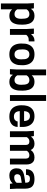

<svg xmlns="http://www.w3.org/2000/svg" viewBox="1584 -2424 1040 4248"><g transform="rotate(90 2104.0 -300.0)"><path d="M187 200H57V-380L49 -530H164L175 -464Q224 -543 328 -543Q399 -543 443 -509.5Q487 -476 506.5 -416.5Q526 -357 526 -281Q526 -227 523 -190.5Q520 -154 507 -115Q467 13 328 13Q237 13 187 -49ZM291 -101Q396 -101 396 -249Q396 -301 391 -333Q378 -430 291 -430Q224 -430 187 -369V-161Q223 -101 291 -101Z M751 0H621V-380L612 -530H727L738 -466Q790 -543 881 -543L896 -542V-416Q860 -416 836 -413Q812 -410 793 -398Q763 -379 751 -360Z M1183 13Q1101 13 1047.5 -20.5Q994 -54 968.5 -113.5Q943 -173 943 -249Q943 -303 947 -339.5Q951 -376 968 -415Q1021 -543 1183 -543Q1265 -543 1318.5 -509.5Q1372 -476 1397.5 -416.5Q1423 -357 1423 -281Q1423 -227 1419 -190.5Q1415 -154 1398 -115Q1345 13 1183 13ZM1183 -101Q1293 -101 1293 -249Q1293 -301 1288.5 -333Q1284 -365 1267 -390Q1240 -430 1183 -430Q1073 -430 1073 -281Q1073 -229 1077.5 -197.5Q1082 -166 1100 -141Q1126 -101 1183 -101Z M1788 13Q1684 13 1635 -66L1624 0H1509L1517 -150V-800H1647V-481Q1698 -543 1788 -543Q1859 -543 1903 -509.5Q1947 -476 1966.5 -416.5Q1986 -357 1986 -281Q1986 -227 1983 -190.5Q1980 -154 1967 -115Q1927 13 1788 13ZM1751 -101Q1856 -101 1856 -249Q1856 -301 1851 -333Q1838 -430 1751 -430Q1684 -430 1647 -369V-161Q1683 -101 1751 -101Z M2213 0H2083V-800H2213Z M2557 13Q2470 13 2415.5 -21.5Q2361 -56 2335 -116Q2309 -176 2309 -252Q2309 -296 2312 -325Q2315 -354 2324 -384Q2345 -456 2400.5 -499.5Q2456 -543 2552 -543Q2633 -543 2685.5 -508.5Q2738 -474 2763.5 -414Q2789 -354 2789 -278V-217H2439Q2446 -88 2558 -88Q2613 -88 2639.5 -114.5Q2666 -141 2666 -170H2789Q2789 -122 2764.5 -80Q2740 -38 2688.5 -12.5Q2637 13 2557 13ZM2658 -313Q2653 -442 2549 -442Q2445 -442 2439 -313Z M3619 0H3489V-351Q3489 -430 3414 -430Q3350 -430 3316 -373V0H3187V-351Q3187 -430 3111 -430Q3070 -430 3048 -411Q3026 -392 3014 -373V0H2884V-380L2875 -530H2990L3001 -464Q3055 -543 3162 -543Q3262 -543 3299 -459Q3351 -543 3464 -543Q3519 -543 3553 -520Q3587 -497 3603 -458Q3619 -419 3619 -371Z M3864 13Q3781 13 3742.5 -32Q3704 -77 3704 -143Q3704 -206 3726 -240Q3767 -302 3889 -319L4024 -340Q4024 -397 4003.5 -419.5Q3983 -442 3936 -442Q3883 -442 3865.5 -416.5Q3848 -391 3848 -355H3724Q3724 -543 3939 -543Q4021 -543 4068 -518.5Q4115 -494 4134.5 -448.5Q4154 -403 4154 -342V-150L4162 0H4047L4037 -61Q3974 13 3864 13ZM3909 -94Q3954 -94 3983 -112Q4012 -130 4024 -149V-261L3913 -243Q3834 -234 3834 -159Q3834 -136 3850.5 -115Q3867 -94 3909 -94Z"/></g></svg>

Font: Tanohe Sans SemiBold
Style: Regular
Weight: 600
Designer: Village Type and Design LLC & Cristiano Sobral
Foundry: Cooper Hewitt Smithsonian Design Museum
Version: Version 1.00;September 29, 2021;FontCreator 13.0.0.2655 64-b